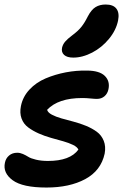

<svg xmlns="http://www.w3.org/2000/svg" viewBox="-23 -819 558 860"><path d="M305.2 -561Q277.3 -561 264.2 -573Q251 -585 254.9 -605Q258.3 -620.1 268.6 -632.3Q278.8 -644.5 299.8 -660.2Q326.2 -679.7 340.8 -697.8Q355.5 -715.8 370.1 -745.1Q386.2 -775.9 405.3 -787.4Q424.3 -798.8 450.2 -798.8Q484.4 -798.8 498.5 -780Q512.7 -761.2 505.9 -727.1Q497.1 -683.6 465.1 -644.8Q433.1 -606 389.9 -583.5Q346.7 -561 305.2 -561ZM185.1 21Q78.1 21 33.7 -11.7Q-10.7 -44.4 -1 -89.8Q2.9 -109.9 17.6 -122.3Q32.2 -134.8 54.2 -134.8Q66.9 -134.8 79.8 -129.2Q92.8 -123.5 103.8 -116.5Q114.7 -109.4 138.2 -103.8Q161.6 -98.1 191.9 -98.1Q291 -98.1 328.1 -148.9Q323.2 -160.6 304.2 -169.9Q285.2 -179.2 260 -186.3Q234.9 -193.4 205.8 -201.4Q176.8 -209.5 150.4 -221.2Q124 -232.9 103.3 -248.3Q82.5 -263.7 73.5 -288.3Q64.5 -313 70.8 -344.2Q79.1 -385.7 108.9 -417.7Q138.7 -449.7 181.4 -467.8Q224.1 -485.8 271.5 -494.9Q318.8 -503.9 367.2 -502.9Q422.9 -502.4 446.5 -479Q470.2 -455.6 462.9 -419.9Q459 -399.9 445.1 -387.9Q431.2 -376 411.1 -376Q400.9 -376 382.3 -377.9Q363.8 -379.9 345.2 -379.9Q237.8 -379.9 188 -327.1Q191.4 -314.9 209.2 -305.4Q227.1 -295.9 252 -288.8Q276.9 -281.7 305.9 -274.2Q335 -266.6 362.3 -255.4Q389.6 -244.1 410.6 -228.8Q431.6 -213.4 441.7 -188.2Q451.7 -163.1 445.8 -130.9Q429.2 -54.7 358.9 -16.8Q288.6 21 185.1 21Z"/></svg>

Font: Shantell Sans Bouncy
Style: Italic
Weight: 600
Italic angle: -11.31°
Designer: Stephen Nixon, Anya Danilova, Shantell Martin
Foundry: Arrow Type
Version: Version 1.006;[9816181b4]